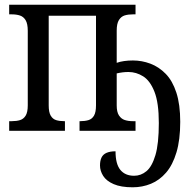

<svg xmlns="http://www.w3.org/2000/svg" viewBox="-20 -556 811 816"><path d="M544 240Q494 240 463 226.5Q432 213 418.5 191.5Q405 170 405 147Q405 127 411.5 113.5Q418 100 433 93.5Q448 87 471 87Q471 141 491.5 166Q512 191 550 191Q579 191 602.5 171.5Q626 152 640.5 103.5Q655 55 655 -33Q655 -119 636.5 -166Q618 -213 588.5 -231.5Q559 -250 526 -250Q513 -250 501 -248.5Q489 -247 476 -244V-108Q476 -80 485.5 -65.5Q495 -51 510 -46Q525 -41 545 -41H556V0H318V-41H321Q341 -41 356 -45.5Q371 -50 379.5 -64.5Q388 -79 388 -108V-489H187V-108Q187 -79 195.5 -64.5Q204 -50 218.5 -45.5Q233 -41 253 -41H256V0H19V-41H30Q50 -41 65 -45.5Q80 -50 89 -64.5Q98 -79 98 -108V-425Q98 -455 89 -470Q80 -485 65 -490Q50 -495 30 -495H19V-536H556V-495H545Q525 -495 510 -490.5Q495 -486 485.5 -471Q476 -456 476 -426V-289Q490 -294 507.5 -296.5Q525 -299 545 -299Q583 -299 619 -285.5Q655 -272 684 -242.5Q713 -213 729.5 -162.5Q746 -112 746 -38Q746 38 730 91.5Q714 145 686 177.5Q658 210 621.5 225Q585 240 544 240Z"/></svg>

Font: Noto Serif Condensed
Style: Regular
Weight: 400
Width: 3
Designer: Monotype Design Team
Foundry: Monotype Imaging Inc.
Version: Version 2.015